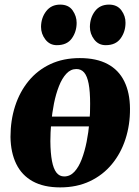

<svg xmlns="http://www.w3.org/2000/svg" viewBox="-20 -799 604 833"><path d="M387 -250.5H180.5L186.5 -293H392ZM326 -547Q398.5 -547 446.8 -521.2Q495 -495.5 519.2 -446.2Q543.5 -397 544 -327.5Q544.5 -258 524.5 -196Q504.5 -134 465.5 -86.8Q426.5 -39.5 370 -12.8Q313.5 14 241 14Q170 14 122.2 -12.2Q74.5 -38.5 50.5 -87.8Q26.5 -137 25.5 -205Q25.5 -276.5 45.5 -338.5Q65.5 -400.5 104 -447.5Q142.5 -494.5 198.5 -520.8Q254.5 -547 326 -547ZM311.5 -499.5Q286.5 -499.5 267.8 -479.2Q249 -459 235.8 -425.2Q222.5 -391.5 214.2 -350.2Q206 -309 202.2 -266.2Q198.5 -223.5 198.5 -186.5Q199 -134.5 205.5 -100.5Q212 -66.5 225 -50Q238 -33.5 258.5 -33.5Q284 -33.5 302.8 -53.8Q321.5 -74 334.5 -108Q347.5 -142 355.8 -183.5Q364 -225 367.8 -268Q371.5 -311 371 -348.5Q371 -403 364.5 -436.2Q358 -469.5 345 -484.5Q332 -499.5 311.5 -499.5ZM226.5 -603Q196 -603 177 -627.5Q158 -652 158 -682.5Q158.5 -722 180.5 -750.5Q202.5 -779 241 -779Q277.5 -779 295 -754Q312.5 -729 312.5 -700Q312.5 -661.5 291.5 -632.2Q270.5 -603 226.5 -603ZM438.5 -603Q407.5 -603 388.8 -627.5Q370 -652 370 -682.5Q370.5 -722 392 -750.5Q413.5 -779 453 -779Q488.5 -779 506.8 -754Q525 -729 524.5 -700Q524.5 -661.5 503.2 -632.2Q482 -603 438.5 -603Z"/></svg>

Font: Merriweather 72pt Black
Style: Italic
Weight: 900
Italic angle: -7.8°
Version: Version 2.101